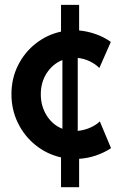

<svg xmlns="http://www.w3.org/2000/svg" viewBox="-20 -658 500 802"><path d="M234.9 -0.5Q176.3 -13.7 129.2 -51.3Q82 -88.9 54.9 -144.3Q27.8 -199.7 27.8 -264.2Q27.8 -330.1 55.4 -385.3Q83 -440.4 130.4 -477.1Q177.7 -513.7 234.9 -525.9V-637.7H310.5V-530.8Q346.7 -527.3 380.9 -515.1Q415 -502.9 442.9 -482.9L395 -374Q377.4 -391.6 353.5 -402.6Q329.6 -413.6 304.7 -416V-111.3Q331.5 -113.8 356.2 -124.5Q380.9 -135.3 397 -150.9L443.8 -39.1Q416.5 -21 382.3 -9Q348.1 2.9 310.5 5.4V124H234.9ZM240.7 -120.1V-407.2Q200.2 -391.1 175.3 -352.8Q150.4 -314.5 150.4 -264.2Q150.4 -214.8 175 -175.5Q199.7 -136.2 240.7 -120.1Z"/></svg>

Font: Reddit Sans
Style: Bold
Weight: 700
Designer: Stephen Hutchings
Foundry: Reddit
Version: Version 1.013